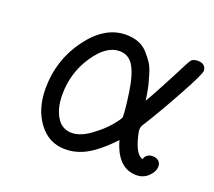

<svg xmlns="http://www.w3.org/2000/svg" viewBox="-84 -544 730 656"><g transform="rotate(20 281.5 -215.5)"><path d="M75.2 -168.9Q75.2 -272 135 -353.5Q194.8 -435.1 272 -435.1Q296.9 -435.1 316.9 -427.5Q336.9 -419.9 351.1 -404.1Q365.2 -388.2 374.5 -374.5Q383.8 -360.8 390.9 -337.4Q397.9 -314 400.9 -302.5Q403.8 -291 407.5 -269Q411.1 -247.1 411.1 -246.1Q429.2 -276.9 444.1 -305.4Q459 -334 468.5 -351.6Q478 -369.1 485.6 -384.5Q493.2 -399.9 497.6 -408Q502 -416 505.9 -422.6Q509.8 -429.2 513.9 -431.2Q518.1 -433.1 522 -434.1Q525.9 -435.1 533.2 -435.1Q549.3 -435.1 556.2 -427Q563 -418.9 563 -410.2Q563 -397 514.9 -309.6Q466.8 -222.2 429.2 -163.1Q423.3 -154.3 424.8 -140.1Q439.9 -62 469.2 -55.2Q476.1 -76.2 499 -76.2Q512.2 -76.2 520.5 -69.1Q528.8 -62 528.8 -49.8Q528.8 -30.8 511 -13.4Q493.2 3.9 467.8 3.9Q398.9 3.9 373 -88.9Q314.9 -27.8 270 -8.8Q239.3 4.4 208 3.9Q148.9 3.9 112.1 -45.4Q75.2 -94.7 75.2 -168.9ZM136.2 -168.9Q136.2 -120.1 155.5 -88.1Q174.8 -56.2 210.9 -56.2Q241.7 -56.2 277.8 -82.5Q314 -108.9 335.4 -135Q356.9 -161.1 356.9 -167Q356.9 -193.8 347.9 -254.9Q338.9 -315.9 320.8 -346.2Q302.7 -375 270 -375Q221.2 -375 178.7 -311Q136.2 -247.1 136.2 -168.9Z"/></g></svg>

Font: CMU Typewriter Text
Style: LightOblique
Weight: 200
Italic angle: -9.46001°
Version: Version 0.7.0